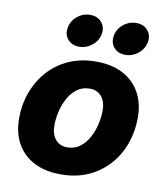

<svg xmlns="http://www.w3.org/2000/svg" viewBox="-85 -827 780 909"><g transform="rotate(10 305.0 -373.0)"><path d="M268.1 10.7Q192.4 10.7 138.7 -17.3Q85 -45.4 56.6 -96.7Q28.3 -147.9 28.3 -217.3Q28.3 -283.2 50 -342.3Q71.8 -401.4 112.5 -447Q153.3 -492.7 211.4 -518.6Q269.5 -544.4 342.3 -544.4Q418 -544.4 471.4 -516.1Q524.9 -487.8 553.2 -436.5Q581.5 -385.3 581.5 -316.4Q581.5 -251 560.5 -192.1Q539.6 -133.3 499 -87.6Q458.5 -42 400.4 -15.6Q342.3 10.7 268.1 10.7ZM275.9 -120.6Q311.5 -120.6 337.2 -140.1Q362.8 -159.7 379.4 -190.4Q396 -221.2 403.8 -256.1Q411.6 -291 411.6 -320.8Q411.6 -350.1 402.1 -370.6Q392.6 -391.1 375.5 -402.1Q358.4 -413.1 334.5 -413.1Q298.8 -413.1 272.9 -393.6Q247.1 -374 230.7 -343.5Q214.4 -313 206.5 -278.6Q198.7 -244.1 198.7 -213.4Q198.7 -169.9 219.5 -145.3Q240.2 -120.6 275.9 -120.6ZM470.7 -599.6Q436 -599.6 416.3 -622.3Q396.5 -645 401.9 -678.7Q407.2 -711.9 434.8 -734.6Q462.4 -757.3 497.1 -757.3Q531.7 -757.3 551.8 -734.6Q571.8 -711.9 566.4 -678.7Q560.5 -645 533 -622.3Q505.4 -599.6 470.7 -599.6ZM249 -599.6Q214.4 -599.6 194.6 -622.3Q174.8 -645 180.7 -678.7Q186 -711.9 213.4 -734.6Q240.7 -757.3 275.4 -757.3Q310.1 -757.3 330.1 -734.6Q350.1 -711.9 344.7 -678.7Q339.4 -645 311.5 -622.3Q283.7 -599.6 249 -599.6Z"/></g></svg>

Font: Inter 20pt ExtraBold
Style: Italic
Weight: 800
Italic angle: -9.3988°
Version: Version 4.001;git-66647c0bb